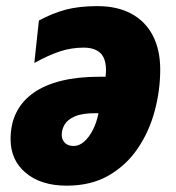

<svg xmlns="http://www.w3.org/2000/svg" viewBox="-20 -582 560 612"><path d="M192.9 9.8Q110.8 9.8 62.3 -30.8Q13.7 -71.3 13.7 -138.7Q13.7 -186.5 32.2 -223.6Q50.8 -260.7 86.9 -286.1Q123 -311.5 175.8 -324.5Q228.5 -337.4 296.4 -337.4H316.4Q316.9 -342.8 317.4 -347.9Q317.9 -353 317.9 -356.9Q317.9 -396.5 299.6 -413.3Q281.2 -430.2 246.1 -430.2Q207.5 -430.2 171.1 -418.2Q134.8 -406.2 89.4 -381.3L104 -516.6Q147.5 -540 189.9 -551.3Q232.4 -562.5 290.5 -562.5Q354 -562.5 398.7 -538.3Q443.4 -514.2 467 -468.8Q490.7 -423.3 490.7 -360.4Q490.7 -293.9 473.1 -228.3Q455.6 -162.6 418.9 -108.6Q382.3 -54.7 326.2 -22.5Q270 9.8 192.9 9.8ZM214.8 -116.7Q232.4 -116.7 248 -130.4Q263.7 -144 275.9 -167.7Q288.1 -191.4 293.9 -221.2H284.2Q242.2 -221.2 219 -211.2Q195.8 -201.2 186.3 -185.5Q176.8 -169.9 176.8 -151.9Q176.8 -136.7 186.8 -126.7Q196.8 -116.7 214.8 -116.7Z"/></svg>

Font: Open Sans SemiCondensed ExtraBold
Style: Italic
Weight: 800
Width: 4
Italic angle: -12°
Designer: Monotype Design Team
Foundry: Monotype Imaging Inc.
Version: Version 3.003